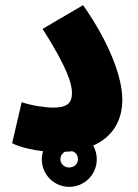

<svg xmlns="http://www.w3.org/2000/svg" viewBox="-20 -584 535 744"><path d="M27 -29C61 -12 107 -3 147 2C144 11 142 22 142 33C142 92 189 140 248 140C308 140 355 92 355 33C355 14 350 -4 341 -20C419 -54 454 -120 454 -198C454 -283 405 -417 302 -564L145 -472C241 -322 259 -258 259 -224C259 -182 237 -167 186 -167C156 -167 102 -175 64 -188ZM248 65C230 65 214 52 214 33C214 20 221 10 231 4C241 4 251 3 260 2C273 6 282 17 282 33C282 52 267 65 248 65Z"/></svg>

Font: Noto Sans Arabic UI Cn Bk
Style: Regular
Weight: 900
Width: 3
Designer: Monotype Design Team, Nadine Chahine and Nizar Qandah
Foundry: Monotype Imaging Inc.
Version: Version 2.010